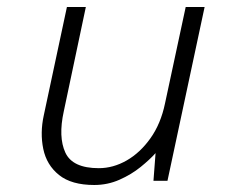

<svg xmlns="http://www.w3.org/2000/svg" viewBox="-20 -516 672 548"><path d="M249 12Q184 12 148.5 -16.5Q113 -45 103.5 -91Q94 -137 105 -187L171 -496H225L162 -198Q146 -125 166.5 -80.5Q187 -36 262 -36Q303 -36 341.5 -58Q380 -80 409.5 -121.5Q439 -163 451 -221L510 -496H564L458 0H418L424 -79Q408 -61 381.5 -39.5Q355 -18 321 -3Q287 12 249 12Z"/></svg>

Font: Atkinson Hyperlegible Mono ExtraLight
Style: Italic
Weight: 200
Italic angle: -12°
Monospace: yes
Designer: Elliott Scott, Megan Eiswerth, Linus Boman, Theodore Petrosky, Letters from Sweden
Foundry: Applied Design Works, Letters from Sweden
Version: Version 2.001